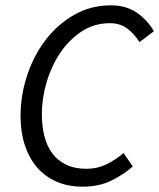

<svg xmlns="http://www.w3.org/2000/svg" viewBox="-20 -688 597 720"><path d="M290 12Q234 12 190.5 -7.5Q147 -27 117.5 -62Q88 -97 72.5 -145.5Q57 -194 57 -253Q57 -330 81.5 -404.5Q106 -479 150.5 -537.5Q195 -596 257.5 -632Q320 -668 396 -668Q453 -668 493 -640.5Q533 -613 557 -571L503 -530Q483 -562 456.5 -581.5Q430 -601 392 -601Q333 -601 286 -570Q239 -539 206 -490Q173 -441 155 -380.5Q137 -320 137 -260Q137 -215 146.5 -177.5Q156 -140 176 -113Q196 -86 228 -70.5Q260 -55 304 -55Q344 -55 377.5 -71Q411 -87 443 -114L478 -64Q442 -32 396 -10Q350 12 290 12Z"/></svg>

Font: Matigon Symbol
Style: Regular
Weight: 400
Designer: Paul D. Hunt
Foundry: Adobe Systems Incorporated
Version: Version 2.021;PS 2.000;hotconv 1.0.86;makeotf.lib2.5.63406